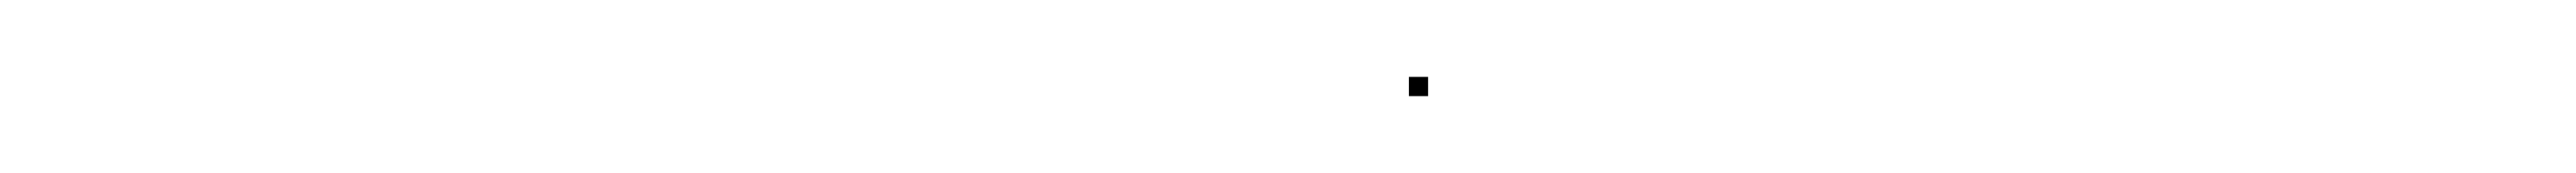

<svg xmlns="http://www.w3.org/2000/svg" viewBox="-20 -563 671 45"><path d="M347 -538V-543H352V-538Z"/></svg>

Font: FRB American Cursive Just Beginnings
Style: Italic
Weight: 400
Italic angle: -25°
Version: Version 2.0;Modular Font Editor K font №1